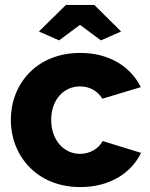

<svg xmlns="http://www.w3.org/2000/svg" viewBox="-20 -750 610 780"><path d="M138 -622 220 -586 305 -649 390 -586 472 -622 363 -730H248ZM306 10C427 10 514 -48 553 -129L397 -177C381 -146 345 -125 305 -125C240 -125 188 -180 188 -263C188 -345 239 -399 305 -399C344 -399 376 -381 396 -349L552 -396C511 -478 426 -535 306 -535C128 -535 24 -408 24 -263C24 -118 129 10 306 10Z"/></svg>

Font: FIGSv2-sans-serif ExtraBold
Style: Regular
Weight: 800
Designer: Matt McInerney, Pablo Impallari, Rodrigo Fuenzalida,Mirko Velimirovic
Foundry: Matt McInerney, Pablo Impallari, Rodrigo Fuenzalida
Version: Version 4.021;hotconv 1.0.109;makeotfexe 2.5.65596